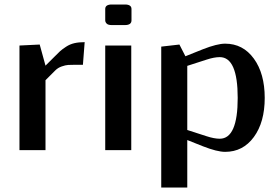

<svg xmlns="http://www.w3.org/2000/svg" viewBox="-20 -670 1239 857"><path d="M350.1 -380.9H317.9Q296.4 -380.9 284.4 -380.1Q272.5 -379.4 255.6 -373.5Q238.8 -367.7 227.1 -356L183.1 -312V0H66.9V-466.8L157.2 -471.2L183.1 -377L221.2 -415Q238.3 -432.6 248 -441.4Q257.8 -450.2 274.9 -461.4Q292 -472.7 312 -477.3Q332 -481.9 357.9 -481.9Z M566.9 -579.1Q566.9 -558.1 537.6 -558.1H479Q462.4 -558.1 456.1 -564.7Q449.7 -571.3 449.7 -579.1V-629.9Q449.7 -649.9 479 -649.9H537.6Q566.9 -649.9 566.9 -629.9ZM449.7 0V-466.8H565.9V0Z M699.7 -461.9 780.8 -471.2 807.6 -418.9 885.7 -450.2Q949.2 -475.1 984.9 -475.1Q1064.5 -475.1 1113 -408.4Q1161.6 -341.8 1161.6 -232.9Q1161.6 -124.5 1113 -58.3Q1064.5 7.8 984.9 7.8Q949.2 7.8 885.7 -17.1L815.9 -44.9V167H699.7ZM815.9 -376V-89.8L901.9 -62Q936 -50.8 960.9 -50.8Q1041 -50.8 1041 -232.9Q1041 -415 960.9 -415Q936 -415 901.9 -403.8Z"/></svg>

Font: Resagokr
Style: Bold
Weight: 600
Designer: gluk
Foundry: gluk
Version: Version 0.95